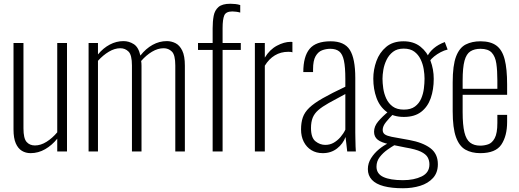

<svg xmlns="http://www.w3.org/2000/svg" viewBox="-20 -807 2765 1023"><path d="M143 9Q117 9 96.5 -3.5Q76 -16 64 -43.5Q52 -71 52 -117V-578H105V-123Q105 -70 121.5 -51Q138 -32 166 -32Q197 -32 228 -51.5Q259 -71 285 -102V-578H337V0H285V-68Q257 -33 220.5 -12Q184 9 143 9Z M452 0V-578H502V-517Q530 -551 565 -569.5Q600 -588 638 -588Q667 -588 692.5 -572Q718 -556 728 -511Q757 -548 793 -568Q829 -588 869 -588Q893 -588 915 -577Q937 -566 951 -537.5Q965 -509 965 -457V0H914V-458Q914 -514 896 -532Q878 -550 852 -550Q821 -550 790 -531.5Q759 -513 732 -482Q733 -477 733.5 -470.5Q734 -464 734 -457V0H683V-458Q683 -514 665 -532Q647 -550 621 -550Q591 -550 560 -531.5Q529 -513 502 -483V0Z M1113 0V-541H1035V-578H1113V-656Q1113 -693 1118.5 -722.5Q1124 -752 1144 -769.5Q1164 -787 1207 -787Q1220 -787 1234 -785.5Q1248 -784 1260 -780V-740Q1250 -743 1238.5 -744.5Q1227 -746 1218 -746Q1184 -746 1175 -725Q1166 -704 1166 -657V-578H1263V-541H1166V0Z M1338 0V-578H1391V-500Q1417 -543 1455.5 -563.5Q1494 -584 1528 -584Q1530 -584 1532.5 -584Q1535 -584 1538 -583V-528Q1534 -530 1527.5 -530.5Q1521 -531 1516 -531Q1476 -531 1444.5 -512Q1413 -493 1391 -457V0Z M1700 9Q1665 9 1639 -7Q1613 -23 1598.5 -51.5Q1584 -80 1584 -117Q1584 -154 1593.5 -181.5Q1603 -209 1628 -233Q1653 -257 1699.5 -283.5Q1746 -310 1820 -345V-386Q1820 -449 1812.5 -484Q1805 -519 1787.5 -533Q1770 -547 1740 -547Q1717 -547 1696 -539Q1675 -531 1661.5 -507.5Q1648 -484 1648 -438V-423H1596Q1596 -506 1629.5 -546.5Q1663 -587 1742 -587Q1815 -587 1844 -541Q1873 -495 1873 -392V-101Q1873 -93 1873.5 -70.5Q1874 -48 1874.5 -27Q1875 -6 1876 0H1830Q1828 -21 1825 -44Q1822 -67 1821 -77Q1808 -41 1776 -16Q1744 9 1700 9ZM1713 -35Q1738 -35 1758 -46.5Q1778 -58 1794 -76.5Q1810 -95 1820 -116V-306Q1767 -278 1731.5 -258Q1696 -238 1675.5 -220Q1655 -202 1646 -179.5Q1637 -157 1637 -125Q1637 -73 1661 -54Q1685 -35 1713 -35Z M2127 196Q2067 196 2025 185Q1983 174 1961.5 151Q1940 128 1940 94Q1940 63 1957 36Q1974 9 1999.5 -12Q2025 -33 2051 -45L2084 -35Q2068 -26 2044.5 -9.5Q2021 7 2003.5 29.5Q1986 52 1986 81Q1986 119 2022.5 136Q2059 153 2127 153Q2186 153 2227 133Q2268 113 2268 69Q2268 48 2258.5 31Q2249 14 2222 1Q2195 -12 2141 -21L2057 -38Q2012 -47 1992.5 -62.5Q1973 -78 1973 -105Q1973 -134 1995 -160Q2017 -186 2052 -215L2076 -200Q2055 -179 2037 -157Q2019 -135 2019 -115Q2019 -99 2030.5 -91Q2042 -83 2067 -78L2161 -61Q2232 -48 2272.5 -18Q2313 12 2313 68Q2313 113 2287 141.5Q2261 170 2219 183Q2177 196 2127 196ZM2132 -184Q2076 -184 2039.5 -211.5Q2003 -239 1986 -285.5Q1969 -332 1969 -388Q1969 -436 1985.5 -481.5Q2002 -527 2037.5 -557Q2073 -587 2130 -587Q2184 -587 2220 -558.5Q2256 -530 2273.5 -484Q2291 -438 2291 -387Q2291 -330 2275 -284Q2259 -238 2224 -211Q2189 -184 2132 -184ZM2132 -223Q2169 -223 2191 -239.5Q2213 -256 2224 -281.5Q2235 -307 2238.5 -335.5Q2242 -364 2242 -388Q2242 -411 2237.5 -438.5Q2233 -466 2221 -491Q2209 -516 2187.5 -532Q2166 -548 2131 -548Q2096 -548 2074 -531Q2052 -514 2039.5 -488Q2027 -462 2022.5 -435Q2018 -408 2018 -388Q2018 -365 2022 -336.5Q2026 -308 2038 -282Q2050 -256 2072.5 -239.5Q2095 -223 2132 -223ZM2268 -480 2256 -505Q2267 -529 2291 -549.5Q2315 -570 2350 -583L2365 -543Q2347 -539 2328 -529Q2309 -519 2293.5 -506.5Q2278 -494 2268 -480Z M2539 9Q2493 9 2460 -9.5Q2427 -28 2409.5 -76.5Q2392 -125 2392 -214V-368Q2392 -459 2410 -506Q2428 -553 2461.5 -570Q2495 -587 2540 -587Q2594 -587 2625 -564Q2656 -541 2669 -490.5Q2682 -440 2682 -357V-302H2445V-210Q2445 -141 2454.5 -102Q2464 -63 2485 -47Q2506 -31 2539 -31Q2560 -31 2581 -38Q2602 -45 2616 -71Q2630 -97 2630 -152V-195H2682V-157Q2682 -83 2651.5 -37Q2621 9 2539 9ZM2445 -334H2630V-379Q2630 -431 2624.5 -468.5Q2619 -506 2600 -526.5Q2581 -547 2540 -547Q2508 -547 2486.5 -533.5Q2465 -520 2455 -483.5Q2445 -447 2445 -378Z"/></svg>

Font: Oswald ExtraLight
Style: Regular
Weight: 250
Designer: Vernon Adams
Foundry: Vernon Adams
Version: Version 4.103;gftools[0.9.33.dev8+g029e19f]